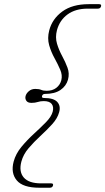

<svg xmlns="http://www.w3.org/2000/svg" viewBox="-20 -776 506 922"><path d="M182 -315.5Q179 -305.5 191 -305.5Q238 -305.5 255.2 -286.2Q272.5 -267 264 -237Q256 -207.5 230.5 -179.5Q205 -151.5 174 -123Q143 -94.5 117.2 -64.2Q91.5 -34 82.5 0.5Q70 48.5 94.2 76.5Q118.5 104.5 177 104.5H225.5Q237.5 104.5 234.5 115Q231.5 125.5 219 125.5H169Q90 125.5 60.5 90.2Q31 55 45.5 0Q55.5 -37.5 83 -70.8Q110.5 -104 142.8 -133.5Q175 -163 200.8 -189.2Q226.5 -215.5 233 -239.5Q239 -262.5 228.5 -276.5Q218 -290.5 190 -290.5Q174 -290.5 161.2 -286.2Q148.5 -282 131 -282Q113 -282 106.2 -292.5Q99.5 -303 103 -315.5Q106.5 -328 119 -338.5Q131.5 -349 149.5 -349Q167.5 -349 177.8 -344.5Q188 -340 204 -340Q232 -340 250.2 -354Q268.5 -368 274.5 -391Q280.5 -415 269.2 -441.2Q258 -467.5 241.8 -496.8Q225.5 -526 216 -559.2Q206.5 -592.5 216.5 -630.5Q231 -685.5 279.2 -720.8Q327.5 -756 406 -756H456Q468.5 -756 465 -745Q462 -734.5 449.5 -734.5H401Q342.5 -734.5 304.5 -706.8Q266.5 -679 253.5 -631Q244.5 -596.5 253.8 -566Q263 -535.5 278.5 -507Q294 -478.5 304.2 -450.8Q314.5 -423 306.5 -393.5Q298 -363 270.5 -344Q243 -325 196 -325Q185 -325 182 -315.5Z"/></svg>

Font: Fraunces 9pt Thin
Style: Italic
Weight: 100
Italic angle: -16°
Version: Version 1.000;[b76b70a41]